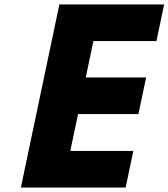

<svg xmlns="http://www.w3.org/2000/svg" viewBox="-20 -845 759 865"><path d="M719.5 -825H247.5L74 0H546L580.7 -165H296.7L331.6 -331H603.6L638.3 -496H366.3L400.8 -660H684.8Z"/></svg>

Font: Hussar
Style: BdOblTwo
Weight: 700
Foundry: Cannot Into Space Fonts
Version: Version 2.00